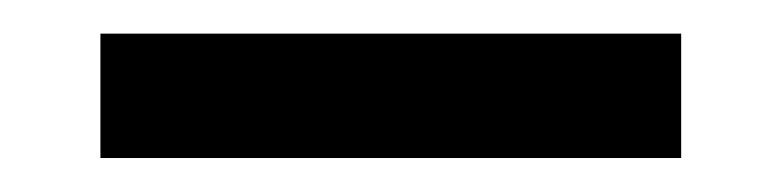

<svg xmlns="http://www.w3.org/2000/svg" viewBox="-20 -364 460 113"><path d="M39.1 -344.2H380.9V-271H39.1Z"/></svg>

Font: Andika Eur
Style: Regular
Weight: 400
Designer: Victor Gaultney, Annie Olsen, Julie Remington, Don Collingsworth, Eric Hays, Becca Hirsbrunner
Foundry: SIL International
Version: Version 5.000